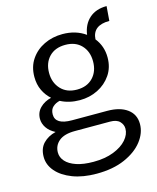

<svg xmlns="http://www.w3.org/2000/svg" viewBox="-120 -654 805 983"><g transform="rotate(-15 282.0 -162.0)"><path d="M270 246Q197 246 143 225.2Q89 204.5 59 169.8Q29 135 29 93Q29 48 54.5 21.5Q80 -5 121 -15Q91 -30.5 76 -53Q61 -75.5 61 -100Q61 -134.5 84.5 -158Q108 -181.5 144 -190Q119 -212 104 -243.5Q89 -275 89 -315Q89 -369 115.8 -408.2Q142.5 -447.5 186.8 -468.8Q231 -490 284 -490Q354.5 -490 405.5 -453.5Q413 -507.5 448 -538.8Q483 -570 540 -570L534 -493Q445 -493 441 -420Q477 -375 477 -315Q477 -262 450.2 -222.8Q423.5 -183.5 379.8 -161.8Q336 -140 284 -140Q227 -140 182.5 -163.5Q162 -159.5 146 -145.5Q130 -131.5 130 -105Q130 -51 218 -51H404Q471.5 -51 510.2 -22.5Q549 6 549 57Q549 104.5 515.5 147.8Q482 191 419.5 218.5Q357 246 270 246ZM270 183Q331.5 183 376.8 165.2Q422 147.5 446.5 119.5Q471 91.5 471 61Q471 39.5 455 22.8Q439 6 404 6H218Q161 6 133 29.5Q105 53 105 90Q105 116 123.8 137Q142.5 158 179.2 170.5Q216 183 270 183ZM284 -196Q337.5 -196 368.8 -229Q400 -262 400 -315Q400 -367.5 369 -400.2Q338 -433 284 -433Q229.5 -433 198.2 -400.5Q167 -368 167 -315Q167 -264 198.2 -230Q229.5 -196 284 -196Z"/></g></svg>

Font: Betina Sans
Style: Regular
Weight: 400
Designer: Jonathan Pinhorn (font) & Cristiano Sobral (main changes)
Version: Version 2.001;April 28, 2021;FontCreator 13.0.0.2655 32-bit;